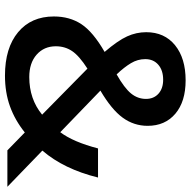

<svg xmlns="http://www.w3.org/2000/svg" viewBox="-17 -747 774 780"><g transform="rotate(90 370.0 -357.0)"><path d="M220.2 -560.1Q220.2 -529.3 236.6 -502Q252.9 -474.6 282.2 -443.8Q337.4 -475.1 359.6 -502.2Q381.8 -529.3 381.8 -563Q381.8 -594.7 360.6 -613.8Q339.4 -632.8 304.2 -632.8Q265.6 -632.8 242.9 -613Q220.2 -593.3 220.2 -560.1ZM293 -88.9Q382.3 -88.9 445.8 -141.1L258.8 -325.2Q207 -292 187.5 -262.9Q168 -233.9 168 -196.8Q168 -148.9 201.9 -118.9Q235.8 -88.9 293 -88.9ZM46.9 -189Q46.9 -252.9 78.1 -300.5Q109.4 -348.1 190.9 -395Q144.5 -449.2 127.7 -486.6Q110.8 -523.9 110.8 -564Q110.8 -638.2 163.8 -681.2Q216.8 -724.1 306.2 -724.1Q392.6 -724.1 441.9 -682.4Q491.2 -640.6 491.2 -569.8Q491.2 -514.2 458.3 -468.8Q425.3 -423.3 348.1 -377.9L517.1 -214.8Q556.6 -267.1 583 -368.2H701.2Q667 -229.5 591.8 -142.1L738.8 0H590.8L518.1 -70.8Q468.3 -30.8 411.9 -10.5Q355.5 9.8 287.1 9.8Q174.8 9.8 110.8 -43.5Q46.9 -96.7 46.9 -189Z"/></g></svg>

Font: f1_25842          
Style: Regular
Weight: 600
Foundry: Ascender Corporation
Version: Version 1.10